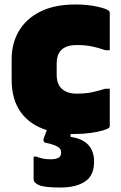

<svg xmlns="http://www.w3.org/2000/svg" viewBox="-20 -583 540 857"><path d="M317 -563Q370 -563 413.5 -553.5Q457 -544 467 -534Q470 -531 470 -526V-359H450Q419 -370 389.5 -376Q360 -382 322 -382Q279 -382 256 -362Q233 -342 233 -298V-250Q233 -205 259 -184Q270 -175 285.5 -170Q301 -165 322 -165Q360 -165 389.5 -171Q419 -177 450 -187H470V-21Q470 -16 467 -13Q461 -7 438.5 -0.5Q416 6 384 10.5Q352 15 317 15Q306 15 295 15V17V28Q400 43 400 139Q400 200 360 227Q320 254 249 254Q179 254 154.5 243.5Q130 233 130 217V116H142Q157 122 172 125Q187 128 206 128Q228 128 240.5 121.5Q253 115 253 97Q253 80 235 70.5Q217 61 183 54Q176 52 174.5 46Q173 40 175 35Q178 28 181.5 18Q185 8 189 -2Q113 -26 72.5 -82.5Q32 -139 32 -227V-319Q32 -389 64 -444Q96 -499 159.5 -531Q223 -563 317 -563Z"/></svg>

Font: Recursive Sn Lnr St Blk
Style: Regular
Weight: 900
Version: Version 1.079;hotconv 1.0.112;makeotfexe 2.5.65598; ttfautoh